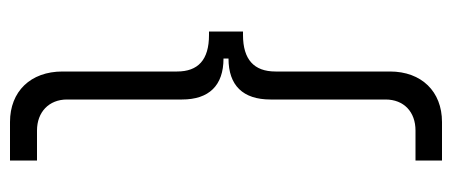

<svg xmlns="http://www.w3.org/2000/svg" viewBox="-280 -480 904 384"><g transform="rotate(-90 172.0 -288.0)"><path d="M43 144H120C181 144 221 103 221 40V-189C221 -232 245 -254 294 -254H301V-322H294C244 -322 221 -344 221 -386V-615C221 -679 181 -720 120 -720H43V-666H103C140 -666 165 -642 165 -606V-376C165 -322 193 -293 247 -293V-283C193 -283 165 -254 165 -199V31C165 68 140 91 103 91H43Z"/></g></svg>

Font: Fixel Display Light
Style: Regular
Weight: 300
Designer: AlfaBravo + MacPaw
Foundry: Kyrylo Tkachov, Marchela Mozhyna, Serhii Makarenko, Maria Weinstein, Zakhar Kryvoshyya
Version: Version 1.211